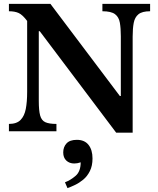

<svg xmlns="http://www.w3.org/2000/svg" viewBox="-20 -677 815 990"><path d="M664 7H579L185 -516H180V-157Q180 -107 187 -81.5Q194 -56 213.5 -47Q233 -38 271 -38V0H26V-38Q66 -38 86 -58.5Q106 -79 113 -115.5Q120 -152 120 -203V-569Q96 -601 76 -610Q56 -619 26 -619V-657H240L598 -182H603V-490Q603 -531 598 -560Q593 -589 573 -604Q553 -619 508 -619V-657H754V-619Q713 -619 694 -603.5Q675 -588 669.5 -559Q664 -530 664 -488ZM328 293 315 263Q344 252 370 229.5Q396 207 396 160Q379 166 363 166Q338 166 322 151Q306 136 306 109Q306 81 323 62.5Q340 44 376 44Q416 44 436.5 70Q457 96 457 140Q457 178 443.5 205Q430 232 409.5 249Q389 266 367 276.5Q345 287 328 293Z"/></svg>

Font: STIX Two Text SemiBold
Style: Regular
Weight: 600
Designer: Ross Mills, John Hudson & Paul Hanslow, Tiro Typeworks Ltd; with prior portions MicroPress Inc., and Coen Hoffman.
Foundry: Tiro Typeworks Ltd
Version: Version 2.13 b171